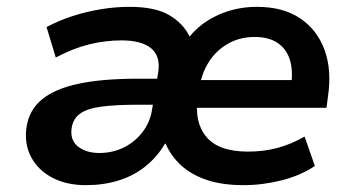

<svg xmlns="http://www.w3.org/2000/svg" viewBox="-20 -531 1036 561"><path d="M231 10Q175 10 133.5 -11.5Q92 -33 71.5 -71Q51 -109 57 -156Q64 -209 102.5 -240.5Q141 -272 210.5 -286.5Q280 -301 380 -301H463L452 -225H382Q318 -225 276.5 -219.5Q235 -214 214 -199Q193 -184 189 -155Q185 -120 209 -102Q233 -84 270 -84Q309 -84 341.5 -100Q374 -116 396 -144.5Q418 -173 424 -209L442 -318Q450 -366 422 -389.5Q394 -413 335 -413Q288 -413 241 -401.5Q194 -390 143 -363L116 -452Q152 -471 192 -484Q232 -497 274.5 -504Q317 -511 358 -511Q434 -511 475 -486.5Q516 -462 534 -424Q566 -464 618 -487.5Q670 -511 731 -511Q806 -511 856 -478Q906 -445 928 -386Q950 -327 938 -247L934 -216H531L543 -297H850L830 -277Q837 -322 827.5 -354.5Q818 -387 792 -405Q766 -423 724 -423Q681 -423 646.5 -403.5Q612 -384 590.5 -350.5Q569 -317 562 -272L558 -247Q547 -174 583 -131Q619 -88 705 -88Q751 -88 791.5 -99Q832 -110 870 -132L900 -46Q858 -18 802.5 -4Q747 10 691 10Q629 10 583.5 -5.5Q538 -21 508.5 -48.5Q479 -76 464 -111H462Q439 -72 404.5 -44.5Q370 -17 326 -3.5Q282 10 231 10Z"/></svg>

Font: Nunito Sans 7pt
Style: Bold Italic
Weight: 700
Italic angle: -9°
Version: Version 3.101;gftools[0.9.27]